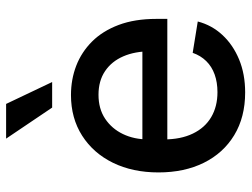

<svg xmlns="http://www.w3.org/2000/svg" viewBox="-115 -676 803 613"><g transform="rotate(-90 286.5 -369.5)"><path d="M297.9 11.7Q218.8 11.7 161.4 -23.2Q104 -58.1 73.2 -120.4Q42.5 -182.6 42.5 -265.1Q42.5 -347.2 73.2 -410.2Q104 -473.1 159.9 -508.8Q215.8 -544.4 289.6 -544.4Q339.4 -544.4 383.1 -527.6Q426.8 -510.7 460.4 -477.1Q494.1 -443.4 513.4 -392.1Q532.7 -340.8 532.7 -271.5V-236.8H97.7V-316.4H477.5L429.2 -290.5Q429.2 -340.3 413.1 -377.4Q397 -414.6 366 -435.5Q335 -456.5 290.5 -456.5Q245.6 -456.5 213.9 -435.3Q182.1 -414.1 165 -378.4Q147.9 -342.8 147.9 -298.3V-247.6Q147.9 -193.8 166.5 -155.3Q185.1 -116.7 219 -96.7Q252.9 -76.7 298.8 -76.7Q330.1 -76.7 355.2 -85.7Q380.4 -94.7 397.9 -112.5Q415.5 -130.4 424.3 -155.8L524.4 -139.6Q512.7 -94.7 481.2 -60.8Q449.7 -26.9 403.1 -7.6Q356.4 11.7 297.9 11.7ZM249.5 -604.5 150.4 -751.5H261.2L331.1 -604.5Z"/></g></svg>

Font: Inter 20pt Medium
Style: Regular
Weight: 500
Version: Version 4.001;git-66647c0bb